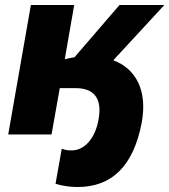

<svg xmlns="http://www.w3.org/2000/svg" viewBox="-20 -540 680 771"><path d="M291 211C428 211 515 129 549 -47C573 -176 526 -264 435 -298L640 -520H460L279 -310C265 -308 252 -305 240 -302L278 -520H104L13 0H187L220 -186H285C351 -186 392 -151 376 -62C363 16 319 64 268 64C252 64 239 62 228 57L203 198C228 206 262 211 291 211Z"/></svg>

Font: Fixel Display 20240404 ExBold
Style: Italic
Weight: 800
Italic angle: -10°
Designer: AlfaBravo + MacPaw
Foundry: Kyrylo Tkachov, Marchela Mozhyna, Serhii Makarenko, Maria Weinstein, Zakhar Kryvoshyya
Version: Version 1.211;Glyphs 3.2 (3225)